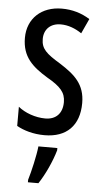

<svg xmlns="http://www.w3.org/2000/svg" viewBox="-54 -582 448 838"><g transform="rotate(5 169.5 -163.0)"><path d="M307 -144C307 -226 262 -265 196 -307C133 -345 111 -365 111 -408C111 -450 139 -478 184 -478C217 -478 248 -466 276 -447L306 -512C269 -535 229 -547 183 -547C94 -547 33 -491 33 -406C33 -323 78 -283 145 -242C205 -208 227 -183 227 -141C227 -92 199 -63 152 -63C108 -63 62 -80 33 -104V-20C63 -3 105 10 155 10C251 10 307 -45 307 -144ZM216 71V61H133C129 101 112 174 101 210V221H147C174 181 202 120 216 71Z"/></g></svg>

Font: Noto Sans Gujarati ExtraCondensed
Style: Regular
Weight: 400
Width: 2
Designer: Jelle Bosma - Monotype Design Team, Universal Thirst
Foundry: Monotype Imaging Inc.
Version: Version 2.106